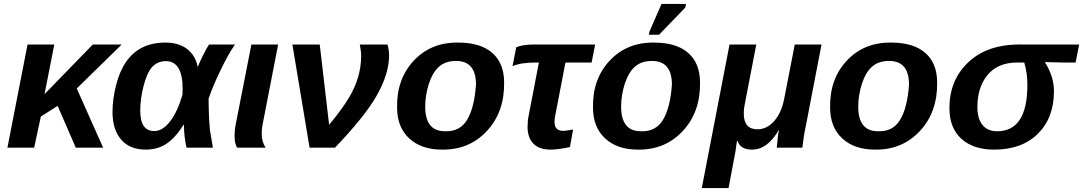

<svg xmlns="http://www.w3.org/2000/svg" viewBox="-20 -756 5545 983"><path d="M508 0H368L275 -214L189 -159L155 0H18L121 -528H258L208 -274L455 -528H603L373 -303Z M827 -538Q895 -538 938 -505Q981 -472 992 -414H993Q998 -429 1019 -472Q1041 -515 1050 -528H1183Q1148 -478 1109 -396Q1071 -319 1048 -251Q1048 -214 1050 -160Q1051 -130 1055 -89L1070 0H935Q922 -59 922 -110V-117H920Q876 -48 830.5 -19Q785 10 726 10Q645 10 600.5 -41Q556 -92 556 -183Q556 -247 574 -319Q592 -391 626 -440Q694 -538 827 -538ZM829 -443Q786 -443 757 -411Q731 -380 714 -312Q698 -248 698 -189Q698 -85 770 -85Q812 -85 850 -133.5Q888 -182 914 -270L915 -301Q915 -443 829 -443Z M1320 -71Q1320 -29 1340 0H1194Q1181 -20 1181 -61Q1181 -90 1186 -115L1267 -528H1404L1323 -111Q1320 -95 1320 -71Z M1617 -528 1665 -117Q1732 -198 1766 -255Q1829 -359 1829 -470Q1829 -493 1822 -528H1964Q1972 -501 1972 -472Q1972 -379 1910 -269Q1851 -163 1695 0H1565L1477 -528Z M2561 -333Q2563 -182 2472.5 -85Q2382 12 2243 10Q2137 10 2075 -47.5Q2013 -105 2013 -205Q2010 -351 2098.5 -445.5Q2187 -540 2326 -538Q2440 -538 2500.5 -485Q2561 -432 2561 -333ZM2417 -323Q2417 -444 2315 -444Q2260 -444 2227 -414Q2195 -386 2175 -325Q2157 -266 2157 -210Q2157 -84 2258 -84Q2335 -81 2372 -143.5Q2409 -206 2417 -323Z M2739 -436H2728Q2644 -436 2604 -417L2623 -514Q2656 -528 2712 -528H3027L3009 -436H2875L2822 -161Q2819 -145 2819 -132Q2819 -86 2863 -86Q2875 -86 2903 -91L2914 -93L2898 -3Q2838 10 2798 10Q2742 10 2711.5 -20Q2681 -50 2681 -107Q2681 -138 2687 -166Z M3564 -333Q3566 -182 3475.5 -85Q3385 12 3246 10Q3140 10 3078 -47.5Q3016 -105 3016 -205Q3013 -351 3101.5 -445.5Q3190 -540 3329 -538Q3443 -538 3503.5 -485Q3564 -432 3564 -333ZM3420 -323Q3420 -444 3318 -444Q3263 -444 3230 -414Q3198 -386 3178 -325Q3160 -266 3160 -210Q3160 -84 3261 -84Q3338 -81 3375 -143.5Q3412 -206 3420 -323ZM3354 -578H3302L3305 -594L3367 -736H3492L3489 -718Z M4088 0H3957Q3962 -63 3968 -90H3967Q3909 10 3830 10Q3771 10 3756 -34H3753L3745 22L3710 207H3573L3715 -528H3852L3795 -233Q3788 -201 3788 -175Q3788 -94 3858 -94Q3906 -94 3943 -135.5Q3980 -177 3994 -246L4049 -528H4186L4107 -118Q4097 -73 4094 -46Z M4778 -333Q4780 -182 4689.5 -85Q4599 12 4460 10Q4354 10 4292 -47.5Q4230 -105 4230 -205Q4227 -351 4315.5 -445.5Q4404 -540 4543 -538Q4657 -538 4717.5 -485Q4778 -432 4778 -333ZM4634 -323Q4634 -444 4532 -444Q4477 -444 4444 -414Q4412 -386 4392 -325Q4374 -266 4374 -210Q4374 -84 4475 -84Q4552 -81 4589 -143.5Q4626 -206 4634 -323Z M5070 10Q4963 10 4902 -45.5Q4841 -101 4841 -201Q4840 -347 4940.5 -440Q5041 -533 5219 -528H5505L5487 -436H5422L5331 -438L5330 -437Q5376 -364 5376 -289Q5376 -153 5294 -71.5Q5212 10 5070 10ZM5085 -84Q5240 -84 5240 -322Q5240 -382 5224 -436H5189Q5088 -436 5035 -371Q4984 -308 4984 -208Q4984 -149 5010 -116.5Q5036 -84 5085 -84Z"/></svg>

Font: Libra Sans
Style: Bold Italic
Weight: 700
Italic angle: -12°
Foundry: Context Ltd
Version: Version 1.002